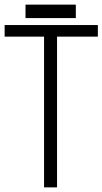

<svg xmlns="http://www.w3.org/2000/svg" viewBox="-20 -808 442 828"><path d="M226 0V-650H402V-700H0V-650H170V0ZM307 -730V-788H90V-730Z"/></svg>

Font: Advent Pro
Style: Regular
Weight: 400
Designer: Andreas Kalpakidis
Foundry: Andreas Kalpakidis
Version: Version 2.002 2008